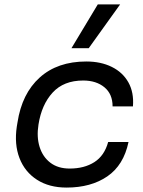

<svg xmlns="http://www.w3.org/2000/svg" viewBox="-20 -830 646 868"><path d="M281 18Q202 18 147 -17.5Q92 -53 68 -115.5Q44 -178 56 -258L59 -276Q79 -407 159.5 -479.5Q240 -552 370 -552Q436 -552 485.5 -527.5Q535 -503 560.5 -457.5Q586 -412 581 -349H489Q489 -405 452 -435.5Q415 -466 356 -466Q268 -466 218 -411.5Q168 -357 154 -267Q145 -211 159 -166Q173 -121 207.5 -94.5Q242 -68 295 -68Q361 -68 406.5 -97Q452 -126 469 -188H561Q539 -83 465 -32.5Q391 18 281 18ZM381 -612H303L422 -810H523Z"/></svg>

Font: Sora Variable Italic
Style: Regular
Weight: 400
Designer: Jonathan Barnbrook, Julián Moncada
Foundry: Barnbrook Fonts
Version: Version 2.000